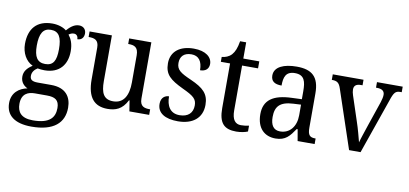

<svg xmlns="http://www.w3.org/2000/svg" viewBox="-79 -927 3053 1433"><g transform="rotate(10 1447.5 -210.0)"><path d="M214 239C382 239 460 168 460 53C460 -29 417 -93 306 -93H204C159 -93 145 -107 145 -134C145 -164 164 -184 185 -197C198 -194 222 -192 237 -192C351 -192 406 -265 406 -365C406 -423 390 -458 368 -486C380 -494 391 -500 407 -500C430 -500 439 -481 439 -463C473 -463 488 -487 488 -515C488 -543 470 -567 434 -567C392 -567 360 -532 343 -513C322 -531 282 -546 237 -546C118 -546 60 -476 60 -361C60 -294 92 -234 145 -210C105 -184 83 -157 83 -117C83 -74 110 -49 136 -37C75 -25 20 15 20 94C20 185 84 239 214 239ZM234 -239C174 -239 149 -279 149 -364C149 -454 174 -498 233 -498C294 -498 317 -456 317 -365C317 -278 295 -239 234 -239ZM216 191C126 191 97 147 97 87C97 9 147 -10 197 -10H289C349 -10 382 8 382 69C382 139 346 191 216 191Z M750 10C811 10 861 -8 898 -81H902L915 0H1065V-42H1062C1022 -42 987 -50 987 -109V-536H819V-494H822C863 -494 896 -485 896 -422V-216C896 -118 862 -53 782 -53C709 -53 688 -101 688 -190V-536H519V-494H522C563 -494 596 -485 596 -427V-186C596 -49 650 10 750 10Z M1283 10C1394 10 1466 -45 1466 -146C1466 -230 1423 -269 1326 -312C1244 -348 1213 -368 1213 -420C1213 -467 1239 -500 1298 -500C1353 -500 1381 -462 1381 -394C1424 -394 1447 -417 1447 -453C1447 -503 1400 -545 1308 -545C1205 -545 1136 -495 1136 -404C1136 -318 1180 -284 1278 -237C1364 -197 1388 -177 1388 -128C1388 -72 1353 -37 1288 -37C1215 -37 1187 -92 1187 -162C1161 -162 1127 -146 1127 -95C1127 -25 1187 10 1283 10Z M1726 10C1760 10 1796 2 1813 -6V-50C1794 -46 1776 -43 1752 -43C1709 -43 1684 -73 1684 -143V-483H1805V-536H1684V-659H1638C1629 -606 1617 -577 1597 -554C1577 -532 1549 -522 1523 -520V-483H1593V-145C1593 -30 1634 10 1726 10Z M2023 10C2100 10 2129 -30 2168 -87H2175L2190 0H2319V-42H2316C2274 -42 2259 -58 2259 -114V-373C2259 -500 2202 -546 2088 -546C1992 -546 1919 -516 1919 -450C1919 -406 1947 -387 2000 -387C2000 -451 2014 -496 2083 -496C2156 -496 2167 -446 2167 -373V-313L2091 -310C1950 -305 1881 -256 1881 -150C1881 -41 1942 10 2023 10ZM2048 -48C1998 -48 1975 -83 1975 -145C1975 -223 2008 -264 2110 -269L2168 -272V-191C2168 -106 2121 -48 2048 -48Z M2432 -441 2580 0H2667L2812 -416C2833 -480 2845 -494 2881 -494H2892V-536H2697V-494H2704C2742 -494 2762 -480 2762 -451C2762 -435 2758 -418 2751 -395L2687 -207C2670 -155 2650 -98 2643 -70C2634 -105 2617 -171 2600 -220L2538 -408C2533 -424 2530 -437 2530 -451C2530 -480 2547 -494 2583 -494H2595V-536H2362V-494C2401 -494 2418 -484 2432 -441Z"/></g></svg>

Font: Noto Serif Georgian SemiCondensed
Style: Regular
Weight: 400
Width: 4
Designer: Monotype Design Team, Akaki Razmadze
Foundry: Google LLC
Version: Version 2.003